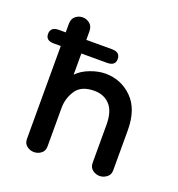

<svg xmlns="http://www.w3.org/2000/svg" viewBox="-101 -510 551 596"><g transform="rotate(20 175.0 -212.5)"><path d="M74 10Q61 10 50.5 2Q40 -6 40 -21V-401Q40 -418 50.5 -426.5Q61 -435 74 -435Q87 -435 97.5 -426.5Q108 -418 108 -401V-258Q124 -275 150.5 -285Q177 -295 200 -295Q252 -295 288.5 -259Q325 -223 325 -153V-21Q325 -6 314 2Q303 10 291 10Q278 10 267.5 2Q257 -6 257 -21V-147Q257 -191 237.5 -212Q218 -233 186 -233Q143 -233 125.5 -206.5Q108 -180 108 -148V-21Q108 -6 97.5 2Q87 10 74 10ZM-10 -350Q-10 -373 17 -373H193Q220 -373 220 -350Q220 -328 193 -328H17Q-10 -328 -10 -350Z"/></g></svg>

Font: Dongle
Style: Regular
Weight: 400
Designer: Yanghee Ryu
Foundry: Yanghee Ryu
Version: Version 2.000